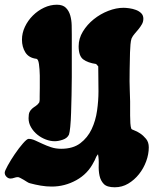

<svg xmlns="http://www.w3.org/2000/svg" viewBox="-49 -787 690 813"><path d="M183 -189Q164 -189 144.5 -196.5Q125 -204 109 -217Q93 -230 82.5 -248Q72 -266 72 -286Q72 -304 76 -312.5Q80 -321 87 -327Q94 -333 102 -338Q110 -343 117 -353Q119 -359 119 -366Q119 -373 119 -380Q119 -389 119.5 -414.5Q120 -440 119.5 -467Q119 -494 116 -515.5Q113 -537 105 -538Q73 -542 58.5 -565Q44 -588 44 -619Q44 -647 56.5 -673.5Q69 -700 90 -721Q111 -742 137.5 -754.5Q164 -767 192 -767Q217 -767 230 -754Q243 -741 248.5 -721.5Q254 -702 254.5 -680Q255 -658 255 -640V-568Q255 -555 255 -526Q255 -497 255 -460.5Q255 -424 254 -384Q253 -344 252 -309.5Q251 -275 248.5 -250Q246 -225 243 -217Q236 -202 217 -195.5Q198 -189 183 -189ZM367 -506 358 -516Q323 -521 303.5 -535.5Q284 -550 284 -591Q284 -624 302 -653.5Q320 -683 348 -705.5Q376 -728 409.5 -741Q443 -754 474 -754Q484 -754 498.5 -752Q513 -750 526.5 -745Q540 -740 549 -731Q558 -722 558 -708Q558 -695 552 -684.5Q546 -674 538 -664Q530 -654 521.5 -644.5Q513 -635 508 -624Q505 -615 503.5 -599Q502 -583 501.5 -565Q501 -547 500 -492Q499 -437 500.5 -405.5Q502 -374 502 -357Q502 -347 502 -331Q502 -315 502 -297.5Q502 -280 503 -265Q504 -250 507 -242Q508 -239 519.5 -235Q531 -231 544.5 -222Q558 -213 569.5 -199Q581 -185 581 -163Q581 -134 570 -104Q559 -74 539.5 -49.5Q520 -25 494 -9.5Q468 6 437 6Q404 6 390.5 -8Q377 -22 372.5 -43Q368 -64 369 -88.5Q370 -113 366 -134Q359 -126 356 -117.5Q353 -109 348 -101Q323 -51 274 -24Q225 3 170 3Q147 3 123.5 -1Q100 -5 78 -11Q73 -12 66 -16.5Q59 -21 51.5 -25.5Q44 -30 37 -33.5Q30 -37 27 -37Q19 -37 11 -34Q3 -31 -5 -31Q-14 -31 -21.5 -38.5Q-29 -46 -29 -56Q-29 -63 -16 -86.5Q-3 -110 14 -135Q31 -160 48 -179.5Q65 -199 72 -199Q85 -199 99.5 -192.5Q114 -186 131 -178Q148 -170 167.5 -163.5Q187 -157 210 -157Q260 -157 291 -180.5Q322 -204 339 -240Q356 -276 362 -318.5Q368 -361 368 -400Z"/></svg>

Font: r_Neptun CAT
Style: Regular
Weight: 400
Foundry: Peter Wiegel, CAT-Fonts
Version: Version 1.000;June 8, 2024;FontCreator 14.0.0.2814 32-bit